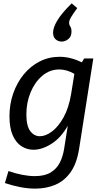

<svg xmlns="http://www.w3.org/2000/svg" viewBox="-20 -876 613 1136"><path d="M189 240Q145 240 99 231Q53 222 9 207L30 136Q117 166 186 166Q245 166 280.5 144Q316 122 334 86Q352 50 359 7L381 -132Q341 -61 285 -25.5Q229 10 178 10Q140 10 107.5 -10.5Q75 -31 55.5 -75Q36 -119 36 -188Q36 -260 58.5 -324Q81 -388 121 -436.5Q161 -485 215 -512.5Q269 -540 333 -540Q364 -540 397 -532Q430 -524 464 -507L478 -530H532L448 5Q434 93 396.5 144.5Q359 196 305.5 218Q252 240 189 240ZM216 -70Q250 -70 287.5 -98Q325 -126 356 -181.5Q387 -237 401 -321L420 -439Q375 -465 331 -465Q274 -465 230 -427.5Q186 -390 161 -329.5Q136 -269 136 -199Q136 -131 159 -100.5Q182 -70 216 -70ZM404 -856 437 -828Q412 -794 400.5 -774.5Q389 -755 389 -742Q389 -729 396 -719Q403 -709 403 -689Q403 -660 384.5 -645Q366 -630 345 -630Q325 -630 309.5 -643Q294 -656 294 -683Q294 -713 319.5 -755.5Q345 -798 404 -856Z"/></svg>

Font: Bitter Medium
Style: Italic
Weight: 500
Italic angle: -9°
Designer: Sol Matas, and Bitter project Authors
Foundry: Sol Matas
Version: Version 2.001